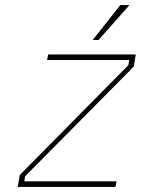

<svg xmlns="http://www.w3.org/2000/svg" viewBox="-20 -738 556 758"><path d="M346 -580 455 -718H491L369 -580ZM50 0 58 -47 487 -481 490 -501H166L170 -523H516L508 -475L79 -42L76 -22H440L436 0Z"/></svg>

Font: Tomorrow Thin
Style: Italic
Weight: 250
Italic angle: -10°
Designer: Tony de Marco, Monica Rizzolli
Foundry: Just in Type
Version: Version 2.002